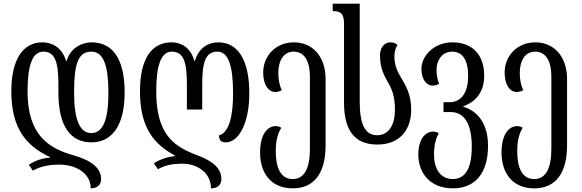

<svg xmlns="http://www.w3.org/2000/svg" viewBox="-20 -780 3187 1052"><path d="M481 0C592 0 663 -90 663 -273C663 -454 600 -548 481 -548C436 -548 367 -523 345 -446H342C319 -524 261 -548 212 -548C109 -548 42 -459 42 -279C42 -79 122 19 253 80V84C217 86 171 99 138 123L160 155C202 131 248 122 307 122C388 122 477 164 477 252C512 252 534 234 534 201C534 144 486 100 383 71C244 32 131 -42 131 -279C131 -421 157 -497 217 -497C281 -497 300 -441 300 -318V-273C300 -90 365 0 481 0ZM481 -497C548 -497 574 -418 574 -273C574 -129 547 -51 480 -51C415 -51 386 -129 386 -273C386 -436 410 -497 481 -497Z M1136 252C1171 252 1193 234 1193 201C1193 144 1148 103 1062 71C934 24 836 -42 836 -279C836 -421 862 -497 921 -497C986 -497 1004 -441 1004 -318V-180H1088V-318C1088 -441 1107 -497 1171 -497C1231 -497 1257 -421 1257 -268C1257 -145 1236 -54 1180 -38C1180 -11 1192 0 1217 0C1289 0 1346 -107 1346 -268C1346 -459 1279 -548 1176 -548C1127 -548 1071 -524 1048 -446H1045C1023 -524 969 -548 920 -548C811 -548 747 -459 747 -279C747 -79 825 11 938 72V76C902 78 856 93 823 115L845 147C887 125 923 117 982 117C1057 117 1136 164 1136 252Z M1584 252C1703 252 1764 167 1764 16V-347C1764 -471 1692 -548 1590 -548C1488 -548 1422 -471 1422 -383C1422 -315 1451 -276 1488 -276C1500 -276 1513 -279 1524 -286C1510 -315 1505 -347 1505 -381C1505 -442 1530 -497 1589 -497C1646 -497 1678 -449 1678 -360V37C1678 139 1649 201 1584 201C1517 201 1491 139 1491 47C1491 -19 1506 -55 1521 -80C1512 -86 1501 -89 1490 -89C1451 -89 1405 -52 1405 56C1405 167 1464 252 1584 252Z M2047 12C2175 12 2233 -74 2233 -178C2233 -265 2202 -313 2176 -357C2158 -388 2141 -421 2141 -472C2141 -495 2148 -520 2158 -533C2149 -542 2138 -548 2119 -548C2084 -548 2062 -517 2062 -476C2062 -404 2087 -362 2109 -323C2128 -289 2144 -251 2144 -179C2144 -100 2113 -39 2046 -39C1980 -39 1951 -100 1951 -222V-760H1803V-719H1805C1842 -719 1865 -710 1865 -650V-217C1865 -74 1917 12 2047 12Z M2461 252C2585 252 2654 167 2654 19C2654 -116 2584 -177 2518 -195V-197C2584 -222 2633 -272 2633 -365C2633 -489 2559 -548 2459 -548C2355 -548 2289 -471 2289 -403C2289 -340 2321 -311 2350 -311C2362 -311 2375 -314 2386 -321C2375 -350 2372 -367 2372 -401C2372 -442 2397 -497 2458 -497C2513 -497 2545 -453 2545 -364C2545 -259 2497 -220 2444 -220H2410V-166H2450C2522 -166 2565 -104 2565 24C2565 139 2531 201 2461 201C2389 201 2358 139 2358 67C2358 11 2370 -25 2384 -50C2375 -56 2364 -59 2353 -59C2314 -59 2272 -22 2272 67C2272 167 2336 252 2461 252Z M2907 252C3026 252 3087 167 3087 16V-347C3087 -471 3015 -548 2913 -548C2811 -548 2745 -471 2745 -383C2745 -315 2774 -276 2811 -276C2823 -276 2836 -279 2847 -286C2833 -315 2828 -347 2828 -381C2828 -442 2853 -497 2912 -497C2969 -497 3001 -449 3001 -360V37C3001 139 2972 201 2907 201C2840 201 2814 139 2814 47C2814 -19 2829 -55 2844 -80C2835 -86 2824 -89 2813 -89C2774 -89 2728 -52 2728 56C2728 167 2787 252 2907 252Z"/></svg>

Font: Noto Serif Georgian ExtraCondensed
Style: Regular
Weight: 400
Width: 2
Designer: Monotype Design Team, Akaki Razmadze
Foundry: Google LLC
Version: Version 2.003